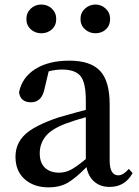

<svg xmlns="http://www.w3.org/2000/svg" viewBox="-20 -807 608 842"><path d="M398.4 -661.1Q372.1 -661.1 352.5 -678.7Q333 -696.3 333 -723.6Q333 -751 352.5 -769Q372.1 -787.1 398.4 -787.1Q424.8 -787.1 443.8 -769Q462.9 -751 462.9 -723.6Q462.9 -695.3 444.3 -678.2Q425.8 -661.1 398.4 -661.1ZM226.6 -723.6Q226.6 -695.3 207.5 -678.2Q188.5 -661.1 161.1 -661.1Q133.8 -661.1 114.7 -678.7Q95.7 -696.3 95.7 -723.6Q95.7 -751 114.7 -769Q133.8 -787.1 161.1 -787.1Q188.5 -787.1 207.5 -769Q226.6 -751 226.6 -723.6ZM356.4 -109.4V-293Q312.5 -281.2 264.6 -263.7Q203.1 -239.3 178.7 -207.5Q154.3 -175.8 154.3 -134.8Q154.3 -92.8 177.2 -71.3Q200.2 -49.8 239.3 -49.8Q265.6 -49.8 289.6 -62Q313.5 -74.2 356.4 -109.4ZM544.9 -66.4 561.5 -47.9Q528.3 12.7 460.9 12.7Q419.9 12.7 393.6 -10.3Q367.2 -33.2 359.4 -74.2Q311.5 -25.4 276.9 -5.4Q242.2 14.6 192.4 14.6Q128.9 14.6 88.4 -21Q47.9 -56.6 47.9 -119.1Q47.9 -176.8 88.9 -216.3Q129.9 -255.9 236.3 -292Q335.9 -320.3 356.4 -325.2V-366.2Q356.4 -445.3 333 -473.6Q309.6 -502 252 -502Q223.6 -502 193.4 -494.1L175.8 -419.9Q164.1 -358.4 116.2 -358.4Q69.3 -358.4 63.5 -402.3Q76.2 -466.8 134.3 -503.9Q192.4 -541 284.2 -541Q377 -541 418.9 -496.1Q460.9 -451.2 460.9 -349.6V-103.5Q460.9 -38.1 499 -38.1Q520.5 -38.1 544.9 -66.4Z"/></svg>

Font: GenYoMin TW TTF SemiBold
Style: Regular
Weight: 600
Version: Version 1.300